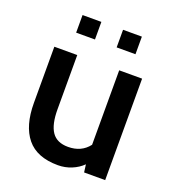

<svg xmlns="http://www.w3.org/2000/svg" viewBox="-127 -775 796 882"><g transform="rotate(20 271.0 -333.5)"><path d="M483 -496V0H380L375 -38Q353 -16 321.5 -3Q290 10 255 10Q152 10 103 -50Q54 -110 54 -222V-496H166V-231Q166 -157 190.5 -121Q215 -85 270 -85Q335 -85 371 -132V-496ZM126 -677H218V-591H126ZM324 -677H416V-591H324Z"/></g></svg>

Font: Cabin SemiBold
Style: Regular
Weight: 600
Designer: Pablo Impallari
Foundry: Pablo Impallari. http://www.impallari.com Igino Marini. http://www.ikern.com
Version: Version 2.200